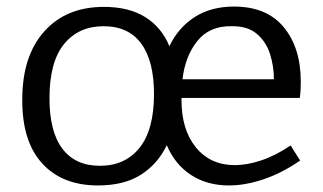

<svg xmlns="http://www.w3.org/2000/svg" viewBox="-20 -557 987 586"><path d="M279 9Q170 9 108.5 -58.5Q47 -126 48 -254Q48 -386 115 -461Q182 -536 297 -536Q373 -536 423 -505Q473 -474 497 -416Q525 -474 575 -505.5Q625 -537 694 -537Q794 -537 846 -474Q898 -411 898 -308Q898 -297 897.5 -285Q897 -273 895 -258H534V-251Q534 -161 578 -107Q622 -53 697 -53Q734 -53 777.5 -67.5Q821 -82 867 -113L896 -67Q841 -29 785 -10Q729 9 679 9Q612 9 563 -23Q514 -55 489 -114Q462 -57 410.5 -24Q359 9 279 9ZM686 -477Q619 -478 582 -431.5Q545 -385 537 -315H816Q816 -355 804 -392.5Q792 -430 763.5 -454Q735 -478 686 -477ZM285 -51Q362 -51 406 -106Q450 -161 450 -270Q450 -371 411 -424Q372 -477 296 -477Q220 -477 175.5 -422.5Q131 -368 131 -257Q131 -155 170.5 -103Q210 -51 285 -51Z"/></svg>

Font: Bitter
Style: Regular
Weight: 400
Designer: Sol Matas, and Bitter project Authors
Foundry: Sol Matas
Version: Version 2.001